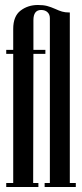

<svg xmlns="http://www.w3.org/2000/svg" viewBox="-20 -750 329 770"><path d="M284 -16V0H159V-16H180V-677Q180 -692 170.5 -701Q161 -710 145 -710Q114 -710 114 -669V-550H162V-534H114L113 -16H134V0H5V-16H33V-534H5V-550H33V-634Q33 -685 62.5 -707.5Q92 -730 132 -730Q154 -730 169 -726Q184 -722 202 -714Q217 -707 229 -703.5Q241 -700 257 -700H258H259H260V-16Z"/></svg>

Font: FFF_Magyar-Nemzet Bold
Style: Regular
Weight: 700
Width: 2
Designer: bBox Type GmbH
Foundry: bBox Type GmbH
Version: Version 0.004